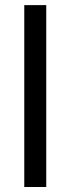

<svg xmlns="http://www.w3.org/2000/svg" viewBox="-20 -748 282 768"><path d="M165 -727.5V0H77.1V-727.5Z"/></svg>

Font: Inter Variable LoSnoCo
Style: Regular
Weight: 400
Designer: Rasmus Andersson
Foundry: rsms
Version: Version 4.000;git-a52131595; featfreeze: case,dlig,ss01,ss02